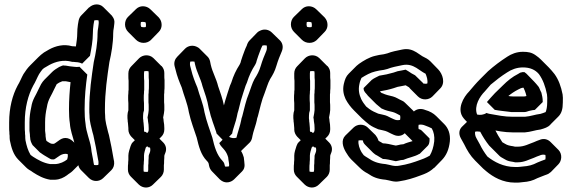

<svg xmlns="http://www.w3.org/2000/svg" viewBox="-20 -768 2563 860"><path d="M303 -561C265 -572 229 -562 201 -547L177 -533C167 -526 159 -519 151 -511L116 -476C104 -464 95 -452 85 -436C77 -422 68 -399 59 -385C36 -342 21 -286 21 -220V-197C21 -190 21 -183 22 -176C22 -171 22 -165 23 -160C23 -153 23 -147 24 -140C31 -105 40 -76 61 -54L62 -53L97 -18C101 -14 106 -10 111 -7C116 -4 122 -1 128 4C150 18 174 32 205 37H227C249 36 266 27 280 17C288 10 297 6 305 -2L306 -3L331 -28C333 -19 337 -12 343 -6L378 29C396 47 424 47 442 30L443 29L479 -6C489 -16 493 -30 491 -45L489 -55C483 -91 476 -128 468 -163L464 -177C459 -200 451 -222 451 -250C450 -259 450 -269 450 -279C450 -356 460 -423 470 -490C479 -529 487 -574 487 -619C487 -626 488 -635 490 -645L492 -662C494 -674 491 -685 483 -695C482 -697 481 -698 479 -700L478 -701L443 -736C425 -754 397 -751 380 -735H379L344 -699C338 -693 334 -685 332 -675L329 -658C327 -644 326 -631 326 -619C326 -600 323 -581 320 -560C314 -560 306 -561 303 -561ZM313 -129C304 -138 295 -146 282 -149C255 -155 240 -133 222 -124H213C208 -124 202 -128 197 -131C194 -133 190 -136 188 -137C187 -141 185 -147 185 -152C184 -156 184 -160 184 -165C183 -171 183 -177 182 -182V-220C182 -244 185 -266 190 -288C195 -323 211 -341 223 -369L234 -391L245 -398C249 -400 254 -402 259 -404H275C283 -403 288 -401 296 -400C292 -362 289 -322 289 -279C289 -257 290 -233 293 -215C295 -184 306 -157 313 -129ZM371 -434 336 -469C331 -468 327 -468 323 -468L311 -469C296 -470 288 -472 275 -474C272 -474 268 -474 264 -475C262 -475 262 -474 259 -474C254 -472 249 -470 245 -468L229 -458C223 -454 218 -450 214 -446L179 -411C173 -405 169 -399 164 -391L153 -369C141 -341 125 -323 120 -288C115 -266 112 -244 112 -220V-182C113 -177 113 -171 114 -165C114 -160 114 -156 115 -152C115 -140 120 -128 125 -120V-119L160 -84H161C171 -76 185 -68 197 -61C202 -58 208 -54 213 -54H222C240 -63 255 -84 283 -78C285 -69 283 -61 281 -54C269 -44 249 -34 227 -33H205C174 -38 150 -52 128 -66C124 -69 119 -73 117 -74C105 -94 99 -115 94 -140C93 -147 93 -153 93 -160C92 -165 92 -171 92 -176C91 -183 91 -190 91 -197V-220C91 -286 106 -342 129 -385C138 -399 147 -422 155 -436C160 -444 166 -452 170 -457C173 -459 175 -461 177 -463L201 -477C229 -492 265 -502 303 -491C306 -491 311 -491 317 -490L329 -489C336 -488 342 -486 348 -483L383 -518C389 -549 396 -586 396 -619C396 -631 397 -644 399 -658L402 -675C402 -676 403 -677 403 -677C409 -678 417 -678 421 -677C422 -671 423 -667 422 -662L420 -645C418 -635 417 -626 417 -619C417 -574 409 -529 400 -490C390 -423 380 -356 380 -279C380 -269 380 -259 381 -250C381 -222 389 -200 394 -177L398 -163C406 -128 413 -91 419 -55L421 -45C422 -39 421 -32 420 -29C413 -28 408 -28 402 -29C402 -30 401 -29 401 -30L399 -40C396 -63 390 -82 388 -106C382 -143 366 -175 363 -215C360 -233 359 -257 359 -279C359 -334 364 -385 371 -434Z M639 -113 645 -108C647 -108 650 -107 652 -107C654 -99 654 -91 650 -82C649 -79 646 -73 646 -70C646 -65 646 -57 645 -48C645 -39 645 -32 644 -28V-8C644 -5 643 0 643 1C639 2 637 2 634 2C631 2 626 1 624 1C623 -3 623 -5 623 -8V-17C623 -23 623 -29 624 -35C624 -38 624 -44 625 -52V-71C625 -82 630 -97 633 -107ZM639 -172 633 -177C631 -177 627 -178 626 -178C625 -181 625 -185 625 -188V-194C625 -201 623 -211 623 -218C622 -221 622 -224 622 -227C621 -234 620 -242 621 -251C621 -258 622 -266 625 -274V-306C624 -315 624 -323 624 -330C624 -337 624 -344 625 -351C625 -356 625 -361 626 -366V-406C625 -413 625 -421 625 -428V-439C625 -442 626 -446 626 -449C632 -450 640 -450 645 -449C645 -447 646 -444 646 -441V-430C646 -423 646 -416 647 -409V-384C647 -375 647 -368 646 -361C646 -355 646 -350 645 -345V-310C646 -302 646 -296 646 -291V-275C645 -265 644 -256 642 -248C642 -247 642 -246 641 -244V-241C642 -236 643 -230 643 -225C645 -217 646 -203 646 -194V-188C646 -178 643 -176 639 -172ZM552 -227C552 -224 552 -221 553 -218C553 -211 555 -201 555 -194V-188C555 -176 560 -165 568 -156L569 -155L584 -140L575 -131C570 -127 568 -121 565 -114C561 -101 555 -85 555 -71V-52C554 -44 554 -38 554 -35C553 -29 553 -23 553 -17V-8C553 4 558 15 566 23L601 58C610 67 622 72 634 72C646 72 657 67 665 59L701 24C709 16 714 4 714 -8V-28C715 -32 715 -39 715 -48C716 -57 716 -65 716 -70C716 -73 719 -79 720 -82C728 -100 723 -118 711 -130L694 -147L703 -156C711 -164 716 -175 716 -188V-194C716 -203 715 -217 713 -225C713 -230 712 -236 711 -241V-244C712 -246 712 -247 712 -248C714 -256 715 -265 716 -275V-291C716 -296 716 -302 715 -310V-345C716 -350 716 -355 716 -361C717 -368 717 -375 717 -384V-409C716 -416 716 -423 716 -430V-441C716 -453 712 -463 704 -472C703 -473 703 -472 702 -473L667 -508C648 -526 619 -523 603 -507L568 -471C560 -463 555 -452 555 -439V-428C555 -421 555 -413 556 -406V-366C555 -361 555 -356 555 -351C554 -344 554 -337 554 -330C554 -323 554 -315 555 -306V-274C550 -260 550 -242 552 -227ZM610 -659C610 -662 611 -667 611 -669C615 -670 617 -670 620 -670C624 -670 629 -669 632 -668C633 -664 634 -660 634 -656C634 -653 633 -649 633 -647C630 -646 626 -646 623 -646C619 -646 615 -647 612 -648C611 -653 610 -655 610 -659ZM540 -659C540 -646 545 -634 554 -625L589 -590C598 -581 610 -576 623 -576C635 -576 646 -580 655 -588L656 -589L691 -625C699 -633 704 -644 704 -656C704 -669 700 -680 691 -690L690 -691L654 -726C645 -735 633 -740 620 -740C608 -740 597 -735 589 -727L553 -692C545 -684 540 -672 540 -659Z M977 -142 962 -127C968 -113 979 -105 987 -94C994 -85 999 -74 1002 -63C1003 -47 1008 -34 1006 -23C1001 -22 992 -21 988 -22C985 -33 985 -39 977 -47C951 -74 941 -109 931 -152C919 -189 905 -224 896 -265C889 -307 874 -339 864 -376C853 -402 843 -427 836 -457L832 -472C830 -479 831 -487 832 -492C838 -493 846 -493 851 -492L854 -478C862 -443 879 -416 887 -382C897 -352 909 -320 915 -283C919 -270 921 -261 924 -249L928 -237C934 -216 943 -195 949 -175C949 -174 949 -172 950 -170ZM1006 -155 1020 -170C1022 -187 1038 -227 1041 -246C1043 -257 1045 -266 1048 -274L1059 -318C1066 -342 1073 -362 1080 -384L1086 -398C1096 -430 1107 -453 1123 -478C1126 -483 1129 -490 1130 -497L1137 -518C1144 -536 1147 -547 1155 -563L1156 -564C1163 -566 1170 -565 1175 -564C1176 -556 1176 -549 1173 -540C1164 -519 1155 -497 1148 -473C1141 -449 1132 -433 1120 -414C1109 -394 1104 -373 1095 -350C1082 -320 1074 -281 1065 -247C1063 -242 1061 -236 1060 -228C1057 -210 1043 -169 1039 -151C1028 -148 1016 -149 1006 -155ZM762 -472 766 -457C773 -427 783 -402 794 -376C804 -339 819 -307 826 -265C835 -224 849 -189 861 -152C871 -110 880 -75 906 -48C912 -42 915 -38 916 -28C918 -16 923 -7 930 0L965 36C967 38 970 40 973 42C993 55 1016 48 1029 35L1064 0C1082 -18 1074 -37 1072 -63C1069 -73 1066 -82 1060 -91C1060 -91 1061 -93 1062 -94L1098 -129C1104 -135 1107 -142 1109 -150L1111 -160C1113 -174 1128 -215 1130 -228C1131 -236 1133 -242 1135 -247C1144 -281 1152 -320 1165 -350C1174 -373 1179 -394 1190 -414C1202 -433 1211 -449 1218 -473C1225 -497 1234 -519 1243 -540C1250 -559 1245 -576 1234 -587L1198 -622C1185 -635 1165 -640 1146 -631C1141 -629 1136 -626 1133 -623L1098 -587C1092 -581 1088 -573 1085 -563C1077 -547 1074 -536 1067 -518L1060 -497C1059 -490 1056 -483 1053 -478C1037 -453 1026 -430 1016 -398L1010 -384C1003 -362 996 -342 989 -318L983 -296C977 -326 966 -356 957 -382C949 -416 932 -443 924 -478L921 -493C919 -501 916 -508 910 -514L875 -549C873 -552 869 -554 866 -556C846 -568 823 -564 809 -550L774 -514C764 -504 758 -489 762 -472Z M1382 -113 1388 -108C1390 -108 1393 -107 1395 -107C1397 -99 1397 -91 1393 -82C1392 -79 1389 -73 1389 -70C1389 -65 1389 -57 1388 -48C1388 -39 1388 -32 1387 -28V-8C1387 -5 1386 0 1386 1C1382 2 1380 2 1377 2C1374 2 1369 1 1367 1C1366 -3 1366 -5 1366 -8V-17C1366 -23 1366 -29 1367 -35C1367 -38 1367 -44 1368 -52V-71C1368 -82 1373 -97 1376 -107ZM1382 -172 1376 -177C1374 -177 1370 -178 1369 -178C1368 -181 1368 -185 1368 -188V-194C1368 -201 1366 -211 1366 -218C1365 -221 1365 -224 1365 -227C1364 -234 1363 -242 1364 -251C1364 -258 1365 -266 1368 -274V-306C1367 -315 1367 -323 1367 -330C1367 -337 1367 -344 1368 -351C1368 -356 1368 -361 1369 -366V-406C1368 -413 1368 -421 1368 -428V-439C1368 -442 1369 -446 1369 -449C1375 -450 1383 -450 1388 -449C1388 -447 1389 -444 1389 -441V-430C1389 -423 1389 -416 1390 -409V-384C1390 -375 1390 -368 1389 -361C1389 -355 1389 -350 1388 -345V-310C1389 -302 1389 -296 1389 -291V-275C1388 -265 1387 -256 1385 -248C1385 -247 1385 -246 1384 -244V-241C1385 -236 1386 -230 1386 -225C1388 -217 1389 -203 1389 -194V-188C1389 -178 1386 -176 1382 -172ZM1295 -227C1295 -224 1295 -221 1296 -218C1296 -211 1298 -201 1298 -194V-188C1298 -176 1303 -165 1311 -156L1312 -155L1327 -140L1318 -131C1313 -127 1311 -121 1308 -114C1304 -101 1298 -85 1298 -71V-52C1297 -44 1297 -38 1297 -35C1296 -29 1296 -23 1296 -17V-8C1296 4 1301 15 1309 23L1344 58C1353 67 1365 72 1377 72C1389 72 1400 67 1408 59L1444 24C1452 16 1457 4 1457 -8V-28C1458 -32 1458 -39 1458 -48C1459 -57 1459 -65 1459 -70C1459 -73 1462 -79 1463 -82C1471 -100 1466 -118 1454 -130L1437 -147L1446 -156C1454 -164 1459 -175 1459 -188V-194C1459 -203 1458 -217 1456 -225C1456 -230 1455 -236 1454 -241V-244C1455 -246 1455 -247 1455 -248C1457 -256 1458 -265 1459 -275V-291C1459 -296 1459 -302 1458 -310V-345C1459 -350 1459 -355 1459 -361C1460 -368 1460 -375 1460 -384V-409C1459 -416 1459 -423 1459 -430V-441C1459 -453 1455 -463 1447 -472C1446 -473 1446 -472 1445 -473L1410 -508C1391 -526 1362 -523 1346 -507L1311 -471C1303 -463 1298 -452 1298 -439V-428C1298 -421 1298 -413 1299 -406V-366C1298 -361 1298 -356 1298 -351C1297 -344 1297 -337 1297 -330C1297 -323 1297 -315 1298 -306V-274C1293 -260 1293 -242 1295 -227ZM1353 -659C1353 -662 1354 -667 1354 -669C1358 -670 1360 -670 1363 -670C1367 -670 1372 -669 1375 -668C1376 -664 1377 -660 1377 -656C1377 -653 1376 -649 1376 -647C1373 -646 1369 -646 1366 -646C1362 -646 1358 -647 1355 -648C1354 -653 1353 -655 1353 -659ZM1283 -659C1283 -646 1288 -634 1297 -625L1332 -590C1341 -581 1353 -576 1366 -576C1378 -576 1389 -580 1398 -588L1399 -589L1434 -625C1442 -633 1447 -644 1447 -656C1447 -669 1443 -680 1434 -690L1433 -691L1397 -726C1388 -735 1376 -740 1363 -740C1351 -740 1340 -735 1332 -727L1296 -692C1288 -684 1283 -672 1283 -659Z M1904 -141V-148L1869 -183C1865 -187 1859 -189 1855 -190C1854 -196 1854 -203 1855 -209C1865 -211 1875 -210 1886 -205C1895 -202 1906 -197 1914 -193C1923 -177 1927 -158 1925 -135C1922 -109 1915 -88 1905 -71C1897 -66 1888 -62 1879 -58L1863 -52C1834 -41 1803 -31 1769 -26C1745 -21 1727 -30 1707 -33C1671 -36 1650 -45 1627 -61C1621 -64 1613 -70 1609 -73C1605 -79 1602 -82 1599 -87C1591 -101 1583 -122 1586 -139C1592 -140 1600 -140 1605 -139C1605 -138 1606 -138 1606 -137C1606 -131 1610 -125 1616 -119L1651 -84C1657 -78 1665 -73 1670 -71C1679 -65 1687 -61 1695 -56C1709 -56 1731 -51 1743 -48L1753 -46L1763 -48C1771 -50 1779 -52 1787 -52C1809 -62 1837 -66 1857 -78C1858 -78 1860 -79 1861 -80L1896 -115C1900 -119 1903 -127 1903 -131C1904 -134 1904 -138 1904 -141ZM1828 -136C1815 -132 1799 -128 1787 -122C1779 -122 1771 -120 1763 -118L1753 -116L1743 -118C1731 -121 1709 -126 1695 -126C1689 -130 1683 -133 1676 -137C1673 -146 1669 -154 1663 -161V-162L1627 -197C1609 -214 1581 -213 1564 -197L1563 -196L1527 -161C1506 -140 1516 -109 1529 -87C1536 -75 1544 -63 1554 -53L1590 -18C1601 -7 1613 2 1627 9C1650 25 1671 34 1707 37C1727 40 1745 49 1769 44C1803 39 1834 29 1863 18L1879 12C1897 5 1911 -4 1924 -16H1925L1960 -52C1979 -72 1991 -98 1995 -135C1998 -168 1988 -194 1970 -212L1934 -248C1921 -261 1904 -270 1886 -275C1865 -284 1846 -280 1833 -268L1832 -267L1796 -232C1791 -227 1788 -221 1786 -214C1780 -195 1785 -180 1796 -168L1797 -167ZM1894 -394C1887 -392 1882 -393 1876 -394C1876 -395 1875 -394 1875 -395V-396L1839 -431C1836 -433 1825 -438 1824 -439C1816 -444 1805 -452 1797 -456L1777 -452C1771 -451 1766 -450 1761 -449L1743 -443C1723 -437 1700 -432 1679 -429C1668 -423 1655 -418 1645 -410L1610 -375C1609 -374 1609 -373 1609 -372C1608 -371 1608 -370 1609 -369C1609 -359 1619 -350 1625 -343C1626 -341 1628 -339 1630 -337L1665 -302C1672 -295 1683 -288 1689 -282C1691 -281 1693 -280 1694 -280C1705 -274 1727 -269 1740 -266C1751 -263 1762 -256 1772 -251C1774 -244 1773 -236 1772 -231C1762 -229 1754 -229 1744 -234C1735 -238 1726 -242 1717 -247C1716 -248 1716 -248 1715 -248C1706 -253 1684 -256 1674 -259C1658 -266 1648 -270 1634 -280C1630 -283 1623 -289 1620 -291C1611 -302 1604 -312 1598 -324C1589 -344 1584 -365 1590 -392C1592 -403 1596 -412 1599 -419C1618 -431 1639 -443 1661 -448L1679 -452C1685 -453 1692 -454 1699 -455L1715 -459C1735 -467 1757 -471 1781 -476C1809 -482 1828 -474 1845 -464L1872 -446C1877 -443 1883 -439 1886 -438C1891 -427 1897 -409 1894 -394ZM1682 -359C1701 -362 1724 -367 1743 -373L1761 -379C1766 -380 1771 -381 1777 -382L1797 -386C1801 -384 1806 -381 1812 -377C1813 -376 1815 -373 1817 -371L1852 -336C1870 -318 1900 -319 1917 -336L1952 -372C1976 -396 1963 -436 1943 -457L1908 -493C1897 -504 1886 -509 1872 -516L1845 -534C1828 -544 1809 -552 1781 -546C1757 -541 1735 -537 1715 -529L1699 -525C1692 -524 1685 -523 1679 -522L1661 -518C1634 -512 1608 -496 1588 -482C1584 -479 1580 -476 1577 -473L1542 -438C1530 -426 1525 -413 1520 -392C1514 -365 1519 -344 1528 -324C1538 -305 1551 -288 1566 -273L1601 -238C1611 -228 1623 -219 1634 -210C1648 -200 1658 -196 1674 -189C1684 -186 1706 -183 1715 -178C1716 -178 1716 -178 1717 -177C1726 -172 1735 -168 1744 -164C1764 -155 1782 -160 1794 -172L1795 -173L1830 -208C1834 -212 1837 -217 1839 -221C1849 -241 1842 -261 1830 -273L1794 -308C1790 -312 1786 -315 1781 -317C1767 -323 1755 -332 1740 -336C1727 -339 1705 -344 1694 -350C1690 -350 1684 -355 1682 -359Z M2114 -149C2108 -159 2107 -170 2108 -178C2115 -180 2125 -179 2131 -178C2143 -155 2156 -135 2171 -116L2218 -69C2222 -66 2225 -63 2228 -62L2242 -54C2253 -47 2264 -45 2278 -43C2282 -42 2285 -41 2287 -41H2299C2329 -41 2350 -54 2371 -61C2374 -62 2379 -64 2385 -67L2396 -71C2406 -76 2415 -76 2423 -74C2424 -67 2424 -60 2423 -54C2407 -48 2401 -46 2387 -40C2366 -29 2349 -24 2320 -22C2311 -21 2304 -20 2299 -20H2287C2235 -20 2193 -43 2163 -67C2150 -84 2138 -103 2129 -122ZM2044 -149 2059 -122C2072 -95 2087 -70 2108 -49L2109 -48L2144 -13C2148 -9 2153 -5 2158 -1C2189 25 2232 50 2287 50H2299C2304 50 2311 49 2320 48C2349 46 2366 41 2387 30C2401 24 2405 23 2420 17L2431 13C2436 11 2440 9 2445 4H2446L2481 -32C2497 -48 2499 -78 2482 -96L2446 -132C2434 -144 2416 -150 2396 -141L2385 -137C2379 -134 2374 -132 2371 -131C2350 -124 2329 -111 2299 -111H2287C2285 -111 2282 -112 2278 -113C2264 -115 2253 -117 2242 -124L2230 -131C2218 -149 2205 -171 2195 -191C2193 -195 2190 -199 2187 -202L2152 -238C2133 -257 2102 -252 2085 -235L2049 -200C2037 -188 2033 -169 2044 -149ZM2196 -276C2216 -272 2241 -270 2263 -267C2267 -266 2272 -266 2277 -266H2328C2335 -266 2344 -269 2349 -271C2355 -272 2361 -274 2368 -275C2370 -275 2373 -275 2376 -276L2411 -311C2411 -332 2408 -338 2405 -353L2401 -361L2395 -375C2394 -377 2393 -379 2392 -380L2382 -392C2379 -396 2376 -399 2373 -402L2338 -438C2335 -441 2332 -442 2329 -445H2322C2320 -445 2318 -445 2317 -444C2311 -444 2306 -440 2301 -437C2275 -424 2253 -406 2233 -386L2197 -351C2184 -338 2173 -324 2161 -311ZM2257 -338C2269 -348 2285 -359 2301 -367C2306 -370 2317 -375 2322 -375H2325L2331 -361C2334 -355 2336 -345 2338 -338C2336 -337 2331 -336 2328 -336H2277C2269 -336 2264 -337 2257 -338ZM2159 -262C2146 -253 2129 -252 2117 -255C2102 -294 2130 -337 2151 -358C2160 -369 2170 -380 2178 -389C2202 -409 2225 -427 2252 -444C2270 -456 2294 -466 2322 -466C2354 -466 2377 -456 2394 -436C2412 -411 2423 -381 2430 -345C2431 -337 2432 -325 2431 -309C2431 -291 2428 -275 2424 -266C2416 -263 2409 -260 2401 -258C2376 -255 2357 -247 2331 -245H2277C2239 -245 2207 -252 2173 -258C2168 -259 2164 -260 2159 -262ZM2159 -192C2164 -190 2168 -189 2173 -188C2207 -182 2239 -175 2277 -175H2331C2357 -177 2376 -185 2401 -188C2419 -193 2434 -198 2445 -209V-210L2481 -246C2495 -260 2501 -279 2501 -309C2502 -325 2501 -337 2500 -345C2493 -381 2482 -411 2464 -436C2455 -447 2447 -457 2438 -466L2403 -501C2397 -507 2389 -514 2380 -520C2362 -533 2346 -536 2322 -536C2294 -536 2270 -526 2252 -514C2221 -494 2193 -473 2166 -449L2131 -414C2112 -395 2098 -378 2081 -358C2057 -334 2023 -278 2057 -238C2059 -235 2061 -233 2063 -231L2098 -195C2113 -180 2139 -178 2159 -192Z"/></svg>

Font: Dictator
Style: Chalk
Weight: 500
Version: Version MIL.1277